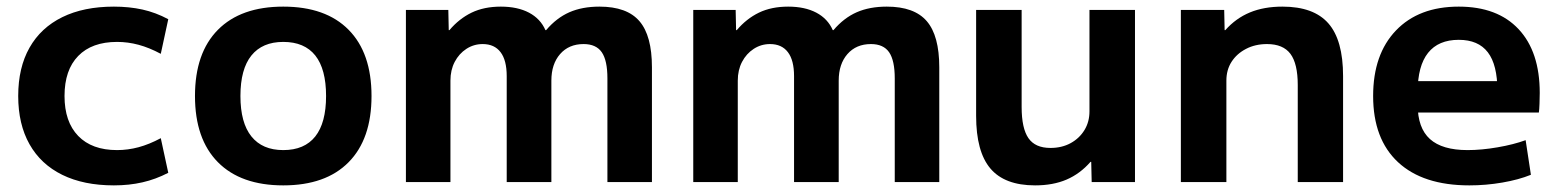

<svg xmlns="http://www.w3.org/2000/svg" viewBox="-20 -550 4705 580"><path d="M324 10Q233 10 168.2 -21.8Q103.3 -53.7 69.2 -114.2Q35 -174.7 35 -260Q35 -345.7 69.2 -406Q103.3 -466.3 168.2 -498.2Q233 -530 324 -530Q370.3 -530 410.3 -521.2Q450.3 -512.3 488.3 -492L465.7 -387.4Q431 -406 398.7 -414.7Q366.3 -423.4 333.7 -423.4Q257.6 -423.4 216.3 -381Q174.9 -338.7 174.9 -260Q174.9 -182 216.3 -139.3Q257.6 -96.6 333.7 -96.6Q366.3 -96.6 398.7 -105.3Q431 -114 465.7 -132.6L488.3 -28Q450.3 -8.3 410.3 0.8Q370.3 10 324 10Z M835.7 10Q707.7 10 638.3 -60Q569 -130 569 -260Q569 -390 638.3 -460Q707.7 -530 835.7 -530Q964 -530 1033.1 -460Q1102.3 -390 1102.3 -260Q1102.3 -130 1033.1 -60Q964 10 835.7 10ZM835.7 -96.6Q899.7 -96.6 932.4 -137.8Q965 -179 965 -260Q965 -341.3 932.4 -382.4Q899.7 -423.4 835.7 -423.4Q772.6 -423.4 739.5 -382.4Q706.3 -341.3 706.3 -260Q706.3 -179 739.5 -137.8Q772.6 -96.6 835.7 -96.6Z M1206.2 0V-520H1334.3L1335.6 -458.9H1337.6Q1366.9 -493.5 1404.6 -511.8Q1442.3 -530 1493 -530Q1543.3 -530 1577.9 -511.8Q1612.6 -493.5 1627.7 -458.9H1629.7Q1661.1 -495.9 1700 -513Q1738.8 -530 1790.8 -530Q1874 -530 1911.7 -486Q1949.4 -442.1 1949.4 -346.7V0H1814.9V-313.1Q1814.9 -367.3 1797.9 -392.1Q1780.8 -416.9 1743 -416.9Q1698.3 -416.9 1671.9 -386.6Q1645.6 -356.4 1645.6 -306.4V0H1510.7V-320Q1510.7 -368 1492.1 -392.4Q1473.6 -416.9 1438.1 -416.9Q1411.2 -416.9 1388.9 -402.4Q1366.6 -387.9 1353.6 -363.1Q1340.7 -338.4 1340.7 -306.4V0Z M2074.2 0V-520H2202.3L2203.6 -458.9H2205.6Q2234.9 -493.5 2272.6 -511.8Q2310.3 -530 2361 -530Q2411.3 -530 2445.9 -511.8Q2480.6 -493.5 2495.7 -458.9H2497.7Q2529.1 -495.9 2568 -513Q2606.8 -530 2658.8 -530Q2742 -530 2779.7 -486Q2817.4 -442.1 2817.4 -346.7V0H2682.9V-313.1Q2682.9 -367.3 2665.9 -392.1Q2648.8 -416.9 2611 -416.9Q2566.3 -416.9 2539.9 -386.6Q2513.6 -356.4 2513.6 -306.4V0H2378.7V-320Q2378.7 -368 2360.1 -392.4Q2341.6 -416.9 2306.1 -416.9Q2279.2 -416.9 2256.9 -402.4Q2234.6 -387.9 2221.6 -363.1Q2208.7 -338.4 2208.7 -306.4V0Z M3106.8 10Q3015 10 2971.8 -41Q2928.7 -91.9 2928.7 -200V-520H3066.2V-226.8Q3066.2 -162.4 3086.7 -132.7Q3107.2 -103.1 3153.2 -103.1Q3187.9 -103.1 3214.4 -117.7Q3240.8 -132.2 3256 -157.1Q3271.1 -181.9 3271.1 -213.6V-520H3408.6V0H3277.8L3276.4 -61.1H3274.3Q3242.7 -25 3201.9 -7.5Q3161.1 10 3106.8 10Z M3547.2 0V-520H3678.1L3679.4 -458.9H3681.4Q3713.5 -495 3755.9 -512.5Q3798.4 -530 3854 -530Q3948.5 -530 3992.8 -479.4Q4037.2 -428.8 4037.2 -320V0H3900.3V-293.2Q3900.3 -357.6 3878.2 -387.3Q3856 -416.9 3807.5 -416.9Q3771.8 -416.9 3744 -402.3Q3716.1 -387.8 3700.4 -363.4Q3684.7 -339.1 3684.7 -306.4V0Z M4418.7 10Q4278.7 10 4203.3 -60Q4128 -130 4128 -260Q4128 -386 4197 -458Q4266 -530 4386.7 -530Q4503.7 -530 4567.5 -461.8Q4631.3 -393.7 4631.3 -269.3Q4631.3 -254.7 4630.6 -236.7Q4630 -218.7 4628.6 -210H4204.6V-305H4522.4L4503.4 -276Q4503.4 -354.3 4474.5 -392Q4445.7 -429.7 4386.7 -429.7Q4325.3 -429.7 4294 -390.4Q4262.6 -351 4262.6 -273.3V-233.3Q4262.6 -163.3 4299.6 -130Q4336.6 -96.6 4413.3 -96.6Q4455.7 -96.6 4504 -105Q4552.3 -113.3 4588.7 -126.6L4604.6 -22Q4567.6 -7 4518.1 1.5Q4468.7 10 4418.7 10Z"/></svg>

Font: M PLUS 1 Thin
Style: Regular
Weight: 100
Designer: Coji Morishita
Foundry: UNDERFOREST DESIGN
Version: Version 1.001